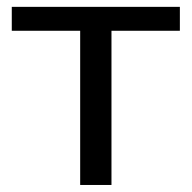

<svg xmlns="http://www.w3.org/2000/svg" viewBox="-20 -526 546 546"><path d="M491.5 -438.5H297V0H208V-438.5H13.5V-506.5H491.5Z"/></svg>

Font: Lato
Style: Regular
Weight: 400
Designer: Lukasz Dziedzic with Adam Twardoch and Botio Nikoltchev
Foundry: tyPoland Lukasz Dziedzic
Version: Version 2.015; 2015-08-06; http://www.latofonts.com/